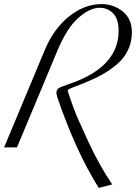

<svg xmlns="http://www.w3.org/2000/svg" viewBox="-88 -721 665 939"><path d="M557 -564Q557 -516 538 -476Q519 -436 484 -406.5Q449 -377 412 -356.5Q375 -336 326 -316Q304 -307 275 -296Q243 -284 243 -279L244 -277Q244 -275 244 -274Q253 -245 270.5 -196.5Q288 -148 344.5 -27Q401 94 461 181L395 198Q284 22 193 -243Q188 -261 188 -265Q188 -282 198 -289Q208 -296 247 -309Q286 -322 322 -339Q492 -421 492 -570Q492 -629 465 -656Q438 -683 399 -683Q352 -683 296 -634.5Q240 -586 193 -474L-5 0H-68L130 -474Q174 -580 249.5 -640.5Q325 -701 409 -701Q467 -701 512 -665Q557 -629 557 -564Z"/></svg>

Font: Dynalight
Style: Regular
Weight: 400
Designer: Astigmatic (AOETI)
Foundry: Astigmatic (AOETI)
Version: Version 1.000